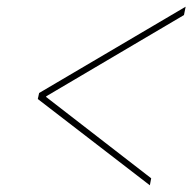

<svg xmlns="http://www.w3.org/2000/svg" viewBox="-20 -592 580 574"><path d="M93 -296 97 -314 535 -572 530 -547 118 -304V-302L432 -59L428 -38Z"/></svg>

Font: IBM Plex Sans Cond Thin
Style: Italic
Weight: 100
Width: 3
Italic angle: -11°
Designer: Mike Abbink, Paul van der Laan, Pieter van Rosmalen
Foundry: Bold Monday
Version: Version 1.3